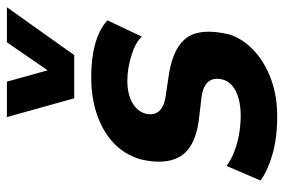

<svg xmlns="http://www.w3.org/2000/svg" viewBox="-150 -642 803 542"><g transform="rotate(-90 251.0 -370.5)"><path d="M195 11Q133 11 86.5 -2.5Q40 -16 13 -36L54 -132Q73 -118 97.5 -109Q122 -100 147.5 -96Q173 -92 195 -92Q236 -92 263.5 -105Q291 -118 298 -143Q304 -168 292.5 -182.5Q281 -197 253 -202L178 -211Q105 -222 80.5 -263.5Q56 -305 73 -376Q87 -421 119 -451Q151 -481 198.5 -497.5Q246 -514 304 -514Q342 -514 373 -508.5Q404 -503 427.5 -492.5Q451 -482 465 -468L419 -371Q403 -389 366 -400.5Q329 -412 295 -412Q258 -412 233.5 -398.5Q209 -385 202 -362Q196 -339 207.5 -324Q219 -309 250 -304L317 -294Q392 -281 418 -241.5Q444 -202 425 -123Q412 -84 378.5 -53.5Q345 -23 298 -6Q251 11 195 11ZM245 -562 192 -752H292L324 -637L403 -752H502L367 -562Z"/></g></svg>

Font: Nunito Sans 7pt Condensed ExtraBold
Style: Italic
Weight: 800
Width: 3
Italic angle: -9°
Designer: Vernon Adams
Foundry: Vernon Adams
Version: Version 3.101;gftools[0.9.27]